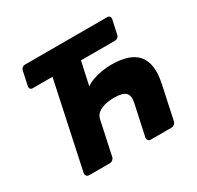

<svg xmlns="http://www.w3.org/2000/svg" viewBox="-150 -875 1080 1051"><g transform="rotate(-30 390.0 -350.0)"><path d="M128.6 0Q118 0 112.1 -7.2Q106.1 -14.5 107.8 -25.1L223.5 -566.9H98.6Q88.6 -566.9 83.8 -573.2Q79 -579.5 80.6 -589.5L99.6 -677Q101.6 -687.4 108.9 -693.7Q116.3 -700 126.3 -700H645.5Q655.9 -700 661.2 -693.7Q666.5 -687.4 664.5 -677L645.5 -589.5Q643.9 -579.5 636.1 -573.2Q628.2 -566.9 617.9 -566.9H403.4L371.6 -420.5Q390.7 -434.9 418.2 -444.5Q445.7 -454.1 476.5 -458.9Q507.2 -463.6 534.2 -463.6Q654.5 -463.6 700.6 -406.6Q746.6 -349.6 722.5 -235.4L677.5 -25.1Q675.9 -14.5 667.1 -7.2Q658.4 0 647.7 0H518.5Q507.9 0 501.9 -7.2Q496 -14.5 497.6 -25.1L539.8 -220.4Q548.6 -263 529.6 -281.2Q510.6 -299.4 458 -299.4Q441.1 -299.4 420.9 -296.9Q400.7 -294.4 382.2 -287.3Q363.6 -280.3 350.2 -267.5Q336.9 -254.8 332.6 -234.3L287.6 -25.1Q286 -14.5 277.2 -7.2Q268.5 0 257.9 0Z"/></g></svg>

Font: Rubik Light
Style: Italic
Weight: 300
Italic angle: -12°
Designer: Hubert and Fischer
Foundry: Hubert and Fischer
Version: Version 2.300;gftools[0.9.30]